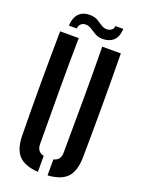

<svg xmlns="http://www.w3.org/2000/svg" viewBox="-175 -1025 820 1110"><g transform="rotate(20 235.0 -470.0)"><path d="M48.5 -160Q46 -320 46.2 -480Q46.5 -640 48.5 -800H163Q160.5 -640 161 -474Q161.5 -308 162.5 -148Q162.5 -100.5 205.5 -91V7.5Q123 2 86.2 -37.2Q49.5 -76.5 48.5 -160ZM265 7.5V-91Q307.5 -100.5 307.5 -148Q308.5 -308 309.2 -474Q310 -640 307.5 -800H422Q424 -640 424 -480Q424 -320 422 -160Q420.5 -76.5 384 -37.2Q347.5 2 265 7.5ZM338.5 -938H387Q384.5 -887.5 358.8 -864.8Q333 -842 292.5 -842.5Q265 -843 246.5 -853.8Q228 -864.5 212.2 -875.5Q196.5 -886.5 177.5 -887.5Q160 -888.5 147.8 -878.8Q135.5 -869 133 -848.5H84.5Q88 -901.5 114 -925.5Q140 -949.5 181.5 -948Q210 -947 228 -936.2Q246 -925.5 260.8 -915Q275.5 -904.5 295 -903.5Q314 -903.5 326 -912.8Q338 -922 338.5 -938Z"/></g></svg>

Font: Big Shoulders Stencil Text
Style: Bold
Weight: 700
Designer: Patric King
Foundry: XO Type Co
Version: Version 1.000